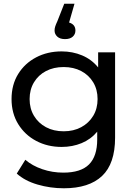

<svg xmlns="http://www.w3.org/2000/svg" viewBox="-20 -811 730 1031"><path d="M323 200Q250 200 181.5 180Q113 160 70 121L116 47Q153 79 207 97.5Q261 116 320 116Q414 116 458 72Q502 28 502 -62V-104Q468 -63 418.5 -42.5Q369 -22 311 -22Q235 -22 174 -54.5Q113 -87 77.5 -145Q42 -203 42 -279Q42 -356 77.5 -413.5Q113 -471 174 -503Q235 -535 311 -535Q370 -535 421 -513.5Q472 -492 507 -449V-530H598V-72Q598 68 528 134Q458 200 323 200ZM322 -106Q375 -106 416 -128Q457 -150 480.5 -189Q504 -228 504 -279Q504 -330 480.5 -369Q457 -408 416 -429.5Q375 -451 322 -451Q268 -451 227 -429.5Q186 -408 162.5 -369Q139 -330 139 -279Q139 -228 162.5 -189Q186 -150 227 -128Q268 -106 322 -106ZM329 -601Q302 -601 287.5 -614.5Q273 -628 273 -647Q273 -658 276.5 -669Q280 -680 288 -697L325 -791H380L351 -690Q385 -680 385 -647Q385 -627 370.5 -614Q356 -601 329 -601Z"/></svg>

Font: Montserrat Medium
Style: Regular
Weight: 500
Designer: Julieta Ulanovsky
Foundry: Julieta Ulanovsky
Version: Version 9.000; ttfautohint (v1.8.4.7-5d5b)